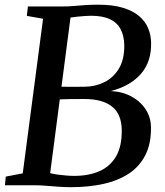

<svg xmlns="http://www.w3.org/2000/svg" viewBox="-22 -770 684 798"><path d="M271.5 8Q247.5 8 220.5 6Q193.5 4 168 2Q142.5 0 123 0H-1.5L2 -36L72.5 -49.5L157 -692L89.5 -704L94 -743H230Q259 -743 283.2 -745Q307.5 -747 332 -748.8Q356.5 -750.5 385.5 -750.5Q447.5 -750.5 489.5 -737.5Q531.5 -724.5 557 -702.5Q582.5 -680.5 594 -652.2Q605.5 -624 606 -593.5Q608 -513.5 563.5 -462.8Q519 -412 438 -391.5Q486.5 -389.5 524.2 -369Q562 -348.5 583.8 -315Q605.5 -281.5 605.5 -238.5Q606 -172.5 582.2 -125.5Q558.5 -78.5 514.2 -49Q470 -19.5 408.5 -5.8Q347 8 271.5 8ZM286.5 -39Q347.5 -39 392.2 -59Q437 -79 461 -121.2Q485 -163.5 484 -230Q483 -296 443.5 -327.2Q404 -358.5 329 -358.5Q292.5 -358.5 269 -358.2Q245.5 -358 226.5 -357L186.5 -50.5Q198 -47 216 -44.5Q234 -42 253 -40.5Q272 -39 286.5 -39ZM233.5 -409.5Q255.5 -409 280 -409.2Q304.5 -409.5 328 -409.5Q373 -409.5 411.2 -428.2Q449.5 -447 472.5 -485.5Q495.5 -524 494.5 -583.5Q493.5 -622 479.2 -649Q465 -676 434.8 -690.2Q404.5 -704.5 356.5 -704.5Q347.5 -704.5 332 -703.5Q316.5 -702.5 300 -700.8Q283.5 -699 271 -697Z"/></svg>

Font: Merriweather 48pt Medium
Style: Italic
Weight: 500
Italic angle: -7.8°
Version: Version 2.101